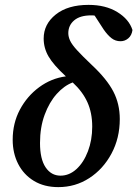

<svg xmlns="http://www.w3.org/2000/svg" viewBox="-20 -753 563 787"><path d="M219 14Q161 14 119 -11.5Q77 -37 54.5 -81Q32 -125 32 -180Q32 -248 61.5 -303.5Q91 -359 140.5 -395.5Q190 -432 250 -440Q199 -487 179 -521.5Q159 -556 159 -595Q159 -654 208.5 -693.5Q258 -733 343 -733Q413 -733 461 -703.5Q509 -674 523 -630Q520 -608 506 -596Q492 -584 474 -584Q453 -584 437 -596.5Q421 -609 405 -632L368 -689Q364 -690 361 -690Q358 -690 354 -690Q308 -690 284 -669.5Q260 -649 260 -617Q260 -602 267.5 -586Q275 -570 296 -547Q317 -524 356 -487Q418 -429 444.5 -378Q471 -327 471 -265Q471 -187 437 -123.5Q403 -60 346 -23Q289 14 219 14ZM144 -167Q144 -101 167 -67Q190 -33 228 -33Q264 -33 293.5 -60Q323 -87 340.5 -133Q358 -179 358 -234Q358 -290 338.5 -333.5Q319 -377 278 -415Q243 -402 212.5 -368Q182 -334 163 -282.5Q144 -231 144 -167Z"/></svg>

Font: Source Serif 4 Semibold
Style: Italic
Weight: 600
Italic angle: -12°
Designer: Frank Grießhammer
Foundry: Adobe
Version: Version 4.005;hotconv 1.1.0;makeotfexe 2.6.0